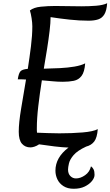

<svg xmlns="http://www.w3.org/2000/svg" viewBox="-20 -904 683 1188"><path d="M565 178Q565 196 549 216Q533 236 504.5 250Q476 264 436 264Q398 264 372.5 247.5Q347 231 335 205.5Q323 180 323 152Q323 70 404 9Q368 8 318 2Q268 -4 222 -11Q207 -1 193 3.5Q179 8 168 8Q136 8 116 -14.5Q96 -37 96 -89Q96 -144 110.5 -230.5Q125 -317 141 -412Q129 -413 116.5 -413Q104 -413 90 -413Q95 -448 105.5 -461.5Q116 -475 152 -478Q163 -549 171.5 -617Q180 -685 180 -741Q180 -762 175.5 -791.5Q171 -821 165 -839Q188 -858 232.5 -862.5Q277 -867 321 -867Q360 -867 401.5 -866Q443 -865 483 -865Q533 -865 575.5 -868.5Q618 -872 643 -884Q640 -839 626 -815.5Q612 -792 587.5 -784Q563 -776 528 -776Q472 -776 411.5 -782.5Q351 -789 293 -798Q293 -764 287 -713.5Q281 -663 271.5 -602.5Q262 -542 251 -479Q302 -480 351 -482.5Q400 -485 441 -492Q482 -499 507 -512Q503 -458 484.5 -434Q466 -410 436.5 -404Q407 -398 369 -398Q338 -398 307 -401Q276 -404 239 -407Q226 -325 217 -248Q208 -171 208 -112Q208 -105 208 -97.5Q208 -90 209 -83Q240 -82 275 -80.5Q310 -79 347 -79Q425 -79 491 -84.5Q557 -90 585 -105Q581 -52 563 -28.5Q545 -5 513 3Q459 28 435.5 55.5Q412 83 406.5 107.5Q401 132 401 145Q401 171 415.5 185.5Q430 200 450 200Q478 200 506.5 180Q535 160 543 125Q554 133 559.5 145Q565 157 565 178Z"/></svg>

Font: Paprika
Style: Regular
Weight: 400
Designer: Eduardo Rodriguez Tunni
Foundry: Eduardo Rodriguez Tunni
Version: Version 1.010; ttfautohint (v1.8.3)